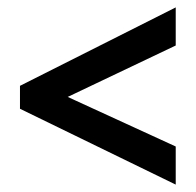

<svg xmlns="http://www.w3.org/2000/svg" viewBox="-20 -618 531 519"><path d="M455 -119 34 -324V-386L455 -598V-495L163 -356L455 -222Z"/></svg>

Font: Noto Sans Condensed SemiBold
Style: Regular
Weight: 600
Width: 3
Designer: Monotype Design Team
Foundry: Monotype Imaging Inc.
Version: Version 2.013; ttfautohint (v1.8.4.7-5d5b)